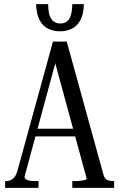

<svg xmlns="http://www.w3.org/2000/svg" viewBox="-20 -912 579 932"><path d="M136 -287H366L367 -250H127ZM236 -650 259 -644 99 -54Q99 -48 103.5 -43.5Q108 -39 119 -36Q130 -33 149 -33H167V0H5V-33H10Q29 -33 43.5 -45Q58 -57 66 -88L237 -710H304L482 -65Q488 -44 500.5 -38.5Q513 -33 530 -33H534V0H331V-33H344Q357 -33 370.5 -34.5Q384 -36 392.5 -38.5Q401 -41 401 -44ZM271 -760Q239 -760 213 -773Q187 -786 172 -815Q157 -844 155 -892H214Q214 -856 221.5 -835.5Q229 -815 242.5 -806.5Q256 -798 273 -798Q290 -798 303 -806.5Q316 -815 323 -835.5Q330 -856 331 -892H387Q386 -844 370.5 -815Q355 -786 329.5 -773Q304 -760 271 -760Z"/></svg>

Font: Roboto Serif 120pt ExtraCondensed
Style: Regular
Weight: 400
Width: 2
Designer: Greg Gazdowicz
Foundry: Commercial Type
Version: Version 1.008